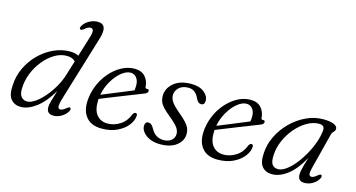

<svg xmlns="http://www.w3.org/2000/svg" viewBox="-78 -1038 2532 1365"><g transform="rotate(15 1188.0 -355.0)"><path d="M545 -609.5 402 -139.5Q384 -81 386 -63.5Q388 -46 403.5 -46Q420 -46 445 -67.5Q461 -80.5 468.5 -76.5Q480 -69.5 469 -50Q454.5 -25 426 -8Q397.5 9 367.5 9Q317 9 317 -40Q317 -57 324 -83.5Q331 -110 349 -166.5Q297.5 -79 238.8 -35Q180 9 126.5 9Q80.5 9 53.8 -22.5Q27 -54 32.5 -125Q35.5 -194 64.5 -255Q93.5 -316 140.8 -362.8Q188 -409.5 246 -436Q304 -462.5 365 -462.5Q402.5 -462.5 428.5 -448.5L473 -592.5Q485.5 -633 481.8 -648.2Q478 -663.5 461.5 -663.5Q453 -663.5 443 -658.8Q433 -654 419 -641.5Q402 -628.5 394.5 -632.5Q382.5 -639 394.5 -659Q409.5 -685 439.2 -701.2Q469 -717.5 500.5 -717.5Q577.5 -717.5 545 -609.5ZM102 -121.5Q100.5 -78.5 117 -59.2Q133.5 -40 160.5 -40Q186 -40 218 -61.8Q250 -83.5 282 -120.2Q314 -157 340.5 -202.5Q367 -248 381.5 -296L414.5 -403Q393 -426.5 350 -426.5Q305.5 -426.5 262.2 -400.8Q219 -375 183 -331Q147 -287 125.2 -232.8Q103.5 -178.5 102 -121.5Z M940 -140Q937 -105 909.8 -70.8Q882.5 -36.5 834.5 -13.8Q786.5 9 721.5 9Q647.5 9 609.8 -34Q572 -77 574.5 -151Q577 -211.5 599.5 -267.5Q622 -323.5 659.5 -367.5Q697 -411.5 743.8 -437.2Q790.5 -463 840.5 -463Q891.5 -463 918.5 -432.8Q945.5 -402.5 948 -359Q949 -345.5 961 -347Q976.5 -349.5 976.5 -334.5Q976.5 -319 950 -309.5Q922.5 -298.5 881.5 -282.5Q840.5 -266.5 795.8 -248.8Q751 -231 711.5 -215.2Q672 -199.5 647.5 -189.5Q647 -184.5 646.5 -179Q644 -106.5 673.5 -71.5Q703 -36.5 753.5 -36.5Q801.5 -36.5 845 -64.5Q888.5 -92.5 908 -145.5Q917 -161 927.5 -161Q942 -161 940 -140ZM820 -428.5Q788 -428.5 753 -400Q718 -371.5 690 -324.2Q662 -277 651.5 -221Q679 -232 719.5 -248.8Q760 -265.5 802.5 -282.8Q845 -300 878 -314Q881 -328.5 881 -351.5Q881 -385.5 864.2 -407Q847.5 -428.5 820 -428.5Z M1168 -26Q1203.5 -26 1225.5 -44.2Q1247.5 -62.5 1247.5 -91.5Q1247.5 -114 1232.8 -136.2Q1218 -158.5 1172 -196Q1137.5 -224 1118 -244.5Q1098.5 -265 1090.5 -284.2Q1082.5 -303.5 1082 -328Q1082 -383 1128.2 -423Q1174.5 -463 1258 -463Q1318 -463 1352.2 -435.5Q1386.5 -408 1386.5 -373.5Q1386.5 -341.5 1359.5 -341.5Q1348.5 -341.5 1339.8 -348.8Q1331 -356 1322.5 -374Q1310 -401.5 1291.5 -416.5Q1273 -431.5 1244.5 -431.5Q1201 -431.5 1175.8 -408Q1150.5 -384.5 1150.5 -352Q1150.5 -328.5 1165.5 -305Q1180.5 -281.5 1225.5 -243.5Q1262 -213.5 1281.5 -191.8Q1301 -170 1308.8 -151.5Q1316.5 -133 1316.5 -111.5Q1316.5 -60 1272.8 -25.5Q1229 9 1151.5 9Q1107.5 9 1075.5 -5.5Q1043.5 -20 1026 -42Q1008.5 -64 1008.5 -87Q1009 -119 1034.5 -119Q1057 -119 1074 -87Q1091.5 -54.5 1115.2 -40.2Q1139 -26 1168 -26Z M1793.5 -140Q1790.5 -105 1763.2 -70.8Q1736 -36.5 1688 -13.8Q1640 9 1575 9Q1501 9 1463.2 -34Q1425.5 -77 1428 -151Q1430.5 -211.5 1453 -267.5Q1475.5 -323.5 1513 -367.5Q1550.5 -411.5 1597.2 -437.2Q1644 -463 1694 -463Q1745 -463 1772 -432.8Q1799 -402.5 1801.5 -359Q1802.5 -345.5 1814.5 -347Q1830 -349.5 1830 -334.5Q1830 -319 1803.5 -309.5Q1776 -298.5 1735 -282.5Q1694 -266.5 1649.2 -248.8Q1604.5 -231 1565 -215.2Q1525.5 -199.5 1501 -189.5Q1500.5 -184.5 1500 -179Q1497.5 -106.5 1527 -71.5Q1556.5 -36.5 1607 -36.5Q1655 -36.5 1698.5 -64.5Q1742 -92.5 1761.5 -145.5Q1770.5 -161 1781 -161Q1795.5 -161 1793.5 -140ZM1673.5 -428.5Q1641.5 -428.5 1606.5 -400Q1571.5 -371.5 1543.5 -324.2Q1515.5 -277 1505 -221Q1532.5 -232 1573 -248.8Q1613.5 -265.5 1656 -282.8Q1698.5 -300 1731.5 -314Q1734.5 -328.5 1734.5 -351.5Q1734.5 -385.5 1717.8 -407Q1701 -428.5 1673.5 -428.5Z M2239.5 -105.5Q2231.5 -73.5 2234.5 -59.8Q2237.5 -46 2252 -46Q2268.5 -46 2293.5 -68Q2308.5 -81 2316.5 -77Q2327 -71 2317 -51Q2303.5 -25.5 2275 -8.2Q2246.5 9 2214.5 9Q2166 9 2166 -40Q2166 -51.5 2168.5 -66.2Q2171 -81 2177.5 -105Q2184 -129 2196 -169.5Q2148.5 -81.5 2090.8 -36.2Q2033 9 1974.5 9Q1929.5 9 1903.2 -21Q1877 -51 1881.5 -119.5Q1884.5 -185 1914.5 -246.5Q1944.5 -308 1993.5 -356.8Q2042.5 -405.5 2103.2 -434.2Q2164 -463 2229 -463Q2281 -463 2307.5 -451Q2334 -439 2333.5 -419.5Q2332.5 -405 2322 -396Q2311.5 -387 2308 -373ZM1953 -129Q1949.5 -77.5 1964.5 -57.2Q1979.5 -37 2007.5 -37Q2034.5 -37 2065.2 -58.8Q2096 -80.5 2126.5 -117.5Q2157 -154.5 2182.8 -200Q2208.5 -245.5 2225.8 -293.5Q2243 -341.5 2247 -385Q2250.5 -424.5 2208.5 -424.5Q2165 -424.5 2121.2 -399.5Q2077.5 -374.5 2040.5 -332Q2003.5 -289.5 1979.8 -236.8Q1956 -184 1953 -129Z"/></g></svg>

Font: Fraunces 9pt Soft Light
Style: Italic
Weight: 300
Italic angle: -16°
Version: Version 1.000;[0bf87f6ff]